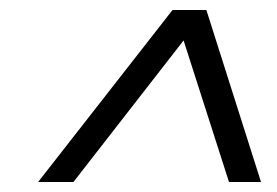

<svg xmlns="http://www.w3.org/2000/svg" viewBox="-20 -710 555 385"><path d="M56.4 -345 326 -690H393.8L503.4 -345H439.2L338.8 -658H370.8L127.2 -345Z"/></svg>

Font: Platypi Light
Style: Italic
Weight: 300
Italic angle: -13°
Designer: David Sargent
Foundry: Bolt Cutter Type
Version: Version 1.200